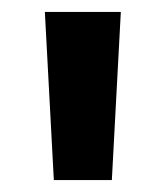

<svg xmlns="http://www.w3.org/2000/svg" viewBox="-20 -780 277 321"><path d="M70 -479 55 -760H182L167 -479Z"/></svg>

Font: Murecho Medium
Style: Regular
Weight: 500
Designer: Neil Summerour
Foundry: Positype
Version: Version 1.010; ttfautohint (v1.8.3)